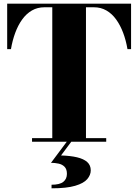

<svg xmlns="http://www.w3.org/2000/svg" viewBox="-20 -770 750 1043"><path d="M154 0V-19.5H264V-730.5H221.5Q183.5 -730.5 153.2 -713Q123 -695.5 100.5 -664.2Q78 -633 62.8 -591.8Q47.5 -550.5 39.5 -503H19V-750H692V-503H672.5Q664.5 -550.5 649 -591.8Q633.5 -633 611 -664.2Q588.5 -695.5 558.2 -713Q528 -730.5 490 -730.5H447V-19.5H557V0ZM260 253V233.5Q304.5 233.5 324 217.8Q343.5 202 343.5 174.5Q343.5 149 330.8 136Q318 123 298.2 118.8Q278.5 114.5 257 114.5L344.5 -2.5H369L311.5 74.5Q362.5 76 398.5 84.5Q434.5 93 453.8 110.2Q473 127.5 473 155.5Q473 180.5 454 203Q435 225.5 388.5 239.2Q342 253 260 253Z"/></svg>

Font: Bodoni Moda 11pt ExtraBold
Style: Regular
Weight: 800
Designer: Owen Earl
Foundry: indestructible type
Version: Version 2.004